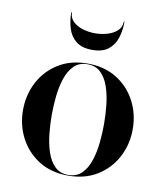

<svg xmlns="http://www.w3.org/2000/svg" viewBox="-78 -736 692 810"><g transform="rotate(10 268.0 -330.5)"><path d="M165 -671Q165 -647.1 181.5 -631.6Q198 -616.1 223.5 -608.6Q249 -601 276 -601Q303 -601 328.5 -608.6Q354 -616.1 370.5 -631.6Q387 -647.1 387 -671H390Q390 -633.5 379.8 -601.4Q369.6 -569.2 344.8 -549.6Q320 -530 276 -530Q232 -530 207.2 -549.6Q182.4 -569.2 172.2 -601.4Q162 -633.5 162 -671ZM33 -230Q33 -295 61.6 -349.6Q90.1 -404.1 142.8 -437.1Q195.5 -470 268 -470Q340.5 -470 393.2 -437.1Q445.9 -404.1 474.4 -349.6Q503 -295 503 -230Q503 -165 474.4 -110.4Q445.9 -55.9 393.2 -22.9Q340.5 10 268 10Q195.5 10 142.8 -22.9Q90.1 -55.9 61.6 -110.4Q33 -165 33 -230ZM156 -230Q156 -191 160.3 -149.5Q164.6 -108 176.4 -72.5Q188.1 -37 210.2 -15Q232.4 7 268 7Q303.6 7 325.8 -15Q347.9 -37 359.6 -72.5Q371.4 -108 375.7 -149.5Q380 -191 380 -230Q380 -269 375.7 -310.5Q371.4 -352 359.6 -387.5Q347.9 -423 325.8 -445Q303.6 -467 268 -467Q232.4 -467 210.2 -445Q188.1 -423 176.4 -387.5Q164.6 -352 160.3 -310.5Q156 -269 156 -230Z"/></g></svg>

Font: Bodoni* 72 Medium
Style: Regular
Weight: 500
Version: Version 1.002; ttfautohint (v0.97) -l 8 -r 50 -G 200 -x 14 -